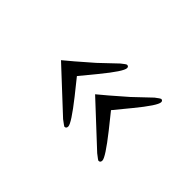

<svg xmlns="http://www.w3.org/2000/svg" viewBox="-55 -544 649 649"><g transform="rotate(45 270.0 -219.0)"><path d="M409 -85 263 -221Q288 -241 354 -299L413 -355Q430 -368 432 -368Q440 -368 440 -360Q440 -344 385 -277L339 -221L383 -166Q439 -95 439 -80Q439 -70 430 -70Q428 -70 409 -85ZM246 -85 100 -221Q125 -241 191 -299L250 -355Q266 -368 269 -368Q277 -368 277 -360Q277 -344 222 -277L176 -221L220 -166Q276 -95 276 -80Q276 -70 267 -70Q266 -70 246 -85Z"/></g></svg>

Font: GFS Baskerville
Style: Regular
Weight: 400
Designer: George Matthiopoulos
Foundry: George Matthiopoulos
Version: Version 1.0